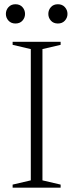

<svg xmlns="http://www.w3.org/2000/svg" viewBox="-20 -862 336 882"><path d="M258.5 -14V0H38V-14L121.5 -33.5V-636.5L38 -656V-670H258.5V-656L175 -636.5V-33.5ZM51 -754Q31 -754 19 -767.2Q7 -780.5 7 -798Q7 -816 19 -829.2Q31 -842.5 51 -842.5Q71.5 -842.5 83.2 -829.2Q95 -816 95 -798Q95 -780.5 83.2 -767.2Q71.5 -754 51 -754ZM246 -754Q225.5 -754 213.8 -767.2Q202 -780.5 202 -798Q202 -816 213.8 -829.2Q225.5 -842.5 246 -842.5Q266 -842.5 278 -829.2Q290 -816 290 -798Q290 -780.5 278 -767.2Q266 -754 246 -754Z"/></svg>

Font: Newsreader Text Light
Style: Regular
Weight: 300
Designer: Hugues Gentile
Foundry: Production Type
Version: Version 1.002